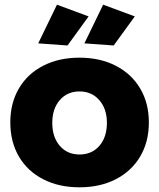

<svg xmlns="http://www.w3.org/2000/svg" viewBox="-20 -793 678 819"><path d="M615 -271Q615 -188 578 -125.5Q541 -63 474 -28.5Q407 6 319 6Q231 6 164 -28.5Q97 -63 60.5 -125.5Q24 -188 24 -271Q24 -353 60.5 -415.5Q97 -478 164 -512.5Q231 -547 319 -547Q407 -547 474 -512.5Q541 -478 578 -415.5Q615 -353 615 -271ZM203 -269Q203 -208 235 -171Q267 -134 319 -134Q372 -134 404 -171Q436 -208 436 -269Q436 -329 403.5 -366Q371 -403 319 -403Q267 -403 235 -366Q203 -329 203 -269ZM223 -773 358 -723 268 -599 143 -608ZM420 -773 555 -723 465 -599 340 -608Z"/></svg>

Font: Montserrat V1
Style: Bold
Weight: 700
Designer: Julieta Ulanovsky
Foundry: Julieta Ulanovsky
Version: Version 6.001